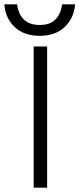

<svg xmlns="http://www.w3.org/2000/svg" viewBox="-101 -864 366 884"><path d="M245 -844Q239 -779 196 -739Q153 -699 82 -699Q10 -699 -33 -739Q-76 -779 -81 -844H-22Q-17 -799 9 -774Q35 -749 82 -749Q129 -749 154 -774Q179 -799 185 -844ZM54 -650H116V0H54Z"/></svg>

Font: Overused Grotesk Book
Style: Regular
Weight: 350
Version: Version 0.003